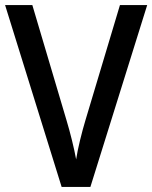

<svg xmlns="http://www.w3.org/2000/svg" viewBox="-20 -827 598 754"><path d="M558 -807 335 -93H222L0 -807H107L242 -352Q252 -319 262.5 -276.5Q273 -234 279 -201Q284 -234 294.5 -277Q305 -320 315 -353L451 -807Z"/></svg>

Font: Noto Sans Telugu UI SemiCondensed Medium
Style: Regular
Weight: 500
Width: 4
Designer: Jelle Bosma - Monotype Design Team
Foundry: Monotype Imaging Inc.
Version: Version 2.005; ttfautohint (v1.8.4.7-5d5b)